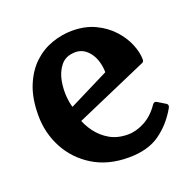

<svg xmlns="http://www.w3.org/2000/svg" viewBox="-91 -540 635 640"><g transform="rotate(-20 226.5 -220.0)"><path d="M443 -98Q415 -49 372.5 -19Q330 11 262 11Q189 11 136 -21.5Q83 -54 54.5 -107.5Q26 -161 26 -224Q26 -285 44 -328.5Q62 -372 91 -399Q120 -426 156 -438.5Q192 -451 228 -451Q274 -451 309.5 -434Q345 -417 369 -390.5Q393 -364 405 -334.5Q417 -305 417 -280Q417 -278 416.5 -276Q416 -274 414 -272Q412 -270 409 -269L102 -135L93 -187L341 -311L275 -225Q289 -268 283.5 -303Q278 -338 259 -359Q240 -380 214 -380Q180 -380 162 -358Q144 -336 138.5 -304.5Q133 -273 136.5 -243.5Q140 -214 148 -200L150 -170Q158 -143 176.5 -118Q195 -93 222 -77.5Q249 -62 286 -62Q315 -62 345 -78Q375 -94 397 -126Q404 -137 413 -131L441 -114Q449 -109 443 -98Z"/></g></svg>

Font: Young Serif Light
Style: Regular
Weight: 300
Designer: Bastien Sozeau
Foundry: NBR — Bastien Sozeau
Version: Version 5.001